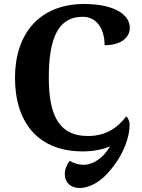

<svg xmlns="http://www.w3.org/2000/svg" viewBox="-20 -747 709 960"><path d="M379 193C427 193 487 161 533 102C597 27 628 -60 628 -122C628 -139 622 -157 611 -165C571 -112 513 -67 420 -67C284 -67 224 -156 224 -358C224 -557 271 -663 393 -663C470 -663 503 -594 503 -521C585 -521 629 -559 629 -608C629 -675 550 -727 401 -727C175 -727 55 -576 55 -358C55 -133 172 10 394 10C447 10 495 0 530 -15C489 55 434 77 399 77C375 77 349 70 328 57C312 80 304 100 304 124C304 167 335 193 379 193Z"/></svg>

Font: Noto Serif Georgian Bold
Style: Regular
Weight: 700
Designer: Monotype Design Team, Akaki Razmadze
Foundry: Google LLC
Version: Version 2.003